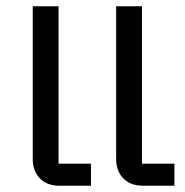

<svg xmlns="http://www.w3.org/2000/svg" viewBox="-20 -590 589 610"><path d="M169 0Q129 0 106.5 -23.5Q84 -47 84 -85V-570H166V-70H269V0ZM434 0Q394 0 371.5 -23.5Q349 -47 349 -85V-570H431V-70H534V0Z"/></svg>

Font: Anuphan
Style: Regular
Weight: 400
Designer: Mike Abbink, Paul van der Laan, Pieter van Rosmalen, Mint Tantisuwanna
Foundry: Bold Monday; Cadson Demak
Version: Version 3.002;hotconv 1.0.109;makeotfexe 2.5.65596